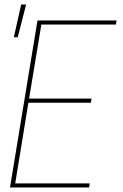

<svg xmlns="http://www.w3.org/2000/svg" viewBox="-20 -825 540 845"><path d="M24 0 145 -735H493L490 -717H162L108 -391H383L380 -373H105L47 -18H375L372 0ZM41 -661 73 -805H95L58 -661Z"/></svg>

Font: Iosevka Thin
Style: Italic
Weight: 100
Italic angle: -9°
Monospace: yes
Designer: Belleve Invis
Foundry: Belleve Invis
Version: Version 32.5.0; ttfautohint (v1.8.4)